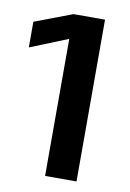

<svg xmlns="http://www.w3.org/2000/svg" viewBox="-69 -1103 404 596"><g transform="rotate(10 132.5 -805.0)"><path d="M115 -1060H214V-550H115V-982L-4 -934V-1015Z"/></g></svg>

Font: Matangi Black
Style: Regular
Weight: 900
Designer: Prashant Pant
Foundry: The Graphic Ant
Version: Version 3.002